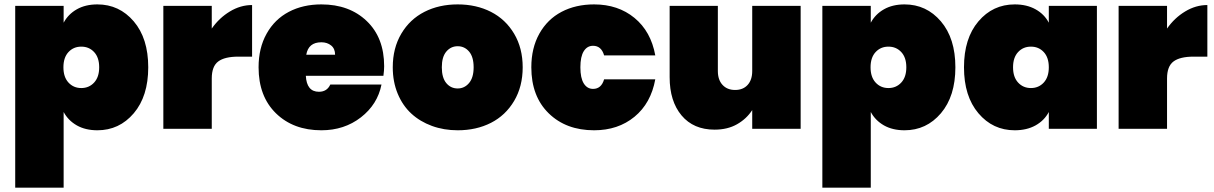

<svg xmlns="http://www.w3.org/2000/svg" viewBox="-20 -591 5570 881"><path d="M272 -486.8Q293 -525.9 332.5 -548.3Q372.1 -570.8 426.8 -570.8Q527.3 -570.8 593.8 -492.9Q660.2 -415 660.2 -282.2Q660.2 -149.4 593.8 -71.3Q527.3 6.8 426.8 6.8Q372.1 6.8 332.5 -15.6Q293 -38.1 272 -77.1V270H49.8V-564H272ZM411.9 -212.2Q435.1 -237.3 435.1 -282.2Q435.1 -327.1 411.9 -352.1Q388.7 -377 353 -377Q317.4 -377 294.2 -352.1Q271 -327.1 271 -282.2Q271 -237.3 294.2 -212.2Q317.4 -187 353 -187Q388.7 -187 411.9 -212.2Z M951.7 -231V0H729.5V-564H951.7V-460Q985.8 -508.8 1034.7 -538.3Q1083.5 -567.9 1136.7 -567.9V-331.1H1073.7Q1010.7 -331.1 981.2 -308.8Q951.7 -286.6 951.7 -231Z M1454.6 -397Q1395 -397 1385.3 -339.8H1517.6Q1517.6 -367.7 1499.5 -382.3Q1481.4 -397 1454.6 -397ZM1730.5 -203.1Q1712.4 -111.8 1636 -52.5Q1559.6 6.8 1454.6 6.8Q1326.2 6.8 1246.3 -71Q1166.5 -148.9 1166.5 -282.2Q1166.5 -370.6 1203.4 -436.5Q1240.2 -502.4 1305.2 -536.6Q1370.1 -570.8 1454.6 -570.8Q1583 -570.8 1662.8 -494.4Q1742.7 -418 1742.7 -287.1Q1742.7 -268.1 1739.3 -243.2H1383.3Q1387.2 -169.9 1443.4 -169.9Q1480.5 -169.9 1495.6 -203.1Z M2080.1 6.8Q2016.6 6.8 1961.9 -13.2Q1907.2 -33.2 1867.4 -69.8Q1827.6 -106.4 1804.9 -161.1Q1782.2 -215.8 1782.2 -282.2Q1782.2 -370.1 1821.3 -436.3Q1860.4 -502.4 1927.5 -536.6Q1994.6 -570.8 2080.1 -570.8Q2165.5 -570.8 2232.7 -536.6Q2299.8 -502.4 2339.1 -436.3Q2378.4 -370.1 2378.4 -282.2Q2378.4 -194.3 2339.1 -127.9Q2299.8 -61.5 2232.7 -27.3Q2165.5 6.8 2080.1 6.8ZM2080.1 -185.1Q2111.3 -185.1 2132.3 -210Q2153.3 -234.9 2153.3 -282.2Q2153.3 -329.6 2132.6 -354.2Q2111.8 -378.9 2080.1 -378.9Q2048.8 -378.9 2028.1 -354.5Q2007.3 -330.1 2007.3 -282.2Q2007.3 -234.4 2027.8 -209.7Q2048.3 -185.1 2080.1 -185.1Z M2418 -282.2Q2418 -370.6 2454.8 -436.5Q2491.7 -502.4 2556.6 -536.6Q2621.6 -570.8 2706.1 -570.8Q2815.9 -570.8 2891.4 -508.8Q2966.8 -446.8 2986.8 -336.9H2752Q2739.3 -380.9 2701.2 -380.9Q2674.3 -380.9 2658.7 -356.2Q2643.1 -331.5 2643.1 -282.2Q2643.1 -232.9 2658.7 -208Q2674.3 -183.1 2701.2 -183.1Q2739.3 -183.1 2752 -227.1H2986.8Q2966.8 -117.2 2891.4 -55.2Q2815.9 6.8 2706.1 6.8Q2577.6 6.8 2497.8 -71Q2418 -148.9 2418 -282.2Z M3653.8 -564V0H3431.6V-85.9Q3405.3 -45.4 3361.8 -20.8Q3318.4 3.9 3258.8 3.9Q3162.1 3.9 3107.4 -61.3Q3052.7 -126.5 3052.7 -236.8V-564H3273.9V-265.1Q3273.9 -224.6 3295.4 -201.4Q3316.9 -178.2 3353 -178.2Q3389.6 -178.2 3410.6 -201.4Q3431.6 -224.6 3431.6 -265.1V-564Z M3975.6 -486.8Q3996.6 -525.9 4036.1 -548.3Q4075.7 -570.8 4130.4 -570.8Q4231 -570.8 4297.4 -492.9Q4363.8 -415 4363.8 -282.2Q4363.8 -149.4 4297.4 -71.3Q4231 6.8 4130.4 6.8Q4075.7 6.8 4036.1 -15.6Q3996.6 -38.1 3975.6 -77.1V270H3753.4V-564H3975.6ZM4115.5 -212.2Q4138.7 -237.3 4138.7 -282.2Q4138.7 -327.1 4115.5 -352.1Q4092.3 -377 4056.6 -377Q4021 -377 3997.8 -352.1Q3974.6 -327.1 3974.6 -282.2Q3974.6 -237.3 3997.8 -212.2Q4021 -187 4056.6 -187Q4092.3 -187 4115.5 -212.2Z M4636.2 -570.8Q4691.4 -570.8 4731.7 -548.3Q4772 -525.9 4792.5 -486.8V-564H5013.2V0H4792.5V-77.1Q4772 -38.1 4731.7 -15.6Q4691.4 6.8 4636.2 6.8Q4535.6 6.8 4469.5 -71.3Q4403.3 -149.4 4403.3 -282.2Q4403.3 -415 4469.5 -492.9Q4535.6 -570.8 4636.2 -570.8ZM4769.3 -212.2Q4792.5 -237.3 4792.5 -282.2Q4792.5 -327.1 4769.3 -352.1Q4746.1 -377 4710.4 -377Q4674.8 -377 4651.6 -352.1Q4628.4 -327.1 4628.4 -282.2Q4628.4 -237.3 4651.6 -212.2Q4674.8 -187 4710.4 -187Q4746.1 -187 4769.3 -212.2Z M5335 -231V0H5112.8V-564H5335V-460Q5369.1 -508.8 5418 -538.3Q5466.8 -567.9 5520 -567.9V-331.1H5457Q5394 -331.1 5364.5 -308.8Q5335 -286.6 5335 -231Z"/></svg>

Font: SVN-Poppins Black
Style: Regular
Weight: 900
Designer: Ninad Kale (Devanagari), Jonny Pinhorn (Latin)
Foundry: Indian Type Foundry
Version: Version 3.002 2017